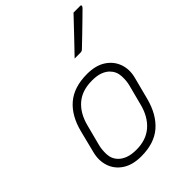

<svg xmlns="http://www.w3.org/2000/svg" viewBox="-238 -954 1084 1084"><g transform="rotate(-45 304.0 -412.5)"><path d="M356 -536Q424 -536 468 -507.5Q512 -479 529 -431.5Q546 -384 531 -328L497 -197Q471 -97 409.5 -43.5Q348 10 244 10Q175 10 131 -19Q87 -48 71 -95.5Q55 -143 69 -198L102 -329Q127 -430 189 -483Q251 -536 356 -536ZM349 -490Q270 -490 221 -448Q172 -406 152 -328L120 -205Q112 -176 113.5 -137.5Q115 -99 142 -72Q158 -56 184.5 -46Q211 -36 251 -36Q328 -36 377.5 -78.5Q427 -121 447 -198L479 -321Q487 -351 485 -389.5Q483 -428 456 -455Q440 -471 414.5 -480.5Q389 -490 349 -490ZM547 -835H600Q608 -835 607.5 -829Q607 -823 601 -817Q570 -787 546 -763Q522 -739 496 -714.5Q470 -690 434 -655Q426 -647 415 -647H368Q411 -692 457 -740Q503 -788 547 -835Z"/></g></svg>

Font: Recursive Mn Lnr St Lt
Style: Italic
Weight: 300
Italic angle: -15°
Monospace: yes
Version: Version 1.079;hotconv 1.0.112;makeotfexe 2.5.65598; ttfautoh